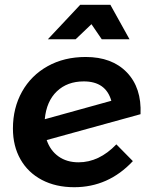

<svg xmlns="http://www.w3.org/2000/svg" viewBox="-20 -777 632 802"><path d="M521 -613H405L362 -676L296 -613H180L315 -757H441ZM567 -300 175 -192Q190 -148 224.5 -123.5Q259 -99 308 -99Q394 -99 466 -174L535 -104Q433 5 290 5Q213 5 155 -25.5Q97 -56 65.5 -111.5Q34 -167 34 -240Q34 -326 72 -394Q110 -462 179 -500.5Q248 -539 338 -539Q448 -539 510 -474.5Q572 -410 567 -300ZM445 -356Q422 -437 330 -437Q261 -437 217.5 -395.5Q174 -354 167 -279Z"/></svg>

Font: TypoPRO Montserrat Alternates
Style: Italic
Weight: 500
Italic angle: -11.3°
Designer: Julieta Ulanovsky
Foundry: Julieta Ulanovsky
Version: Version 6.001